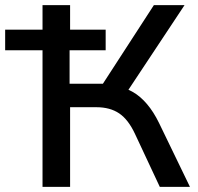

<svg xmlns="http://www.w3.org/2000/svg" viewBox="-24 -725 770 745"><path d="M141 0V-530H-4V-610H141V-705H248V-610H386V-530H246V-400H388L359 -375L573 -705H692L460 -355L433 -389Q464 -384 492.5 -367.5Q521 -351 546.5 -321Q572 -291 593 -248L713 0H596L500 -205Q474 -261 438.5 -285Q403 -309 350 -309H248V0Z"/></svg>

Font: NunitoSans_10ptSemiBold
Style: Regular
Weight: 600
Designer: Vernon Adams
Foundry: Vernon Adams
Version: Version 3.101;gftools[0.9.27]